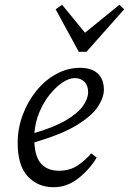

<svg xmlns="http://www.w3.org/2000/svg" viewBox="-20 -771 540 804"><path d="M293 -444Q270 -444 242.5 -426Q215 -408 189 -376Q163 -344 145.5 -302.5Q128 -261 124 -214Q207 -238 256.5 -267.5Q306 -297 327.5 -327.5Q349 -358 349 -385Q349 -413 333.5 -428.5Q318 -444 293 -444ZM205 13Q139 13 96.5 -32Q54 -77 54 -173Q54 -233 75 -289.5Q96 -346 132 -390.5Q168 -435 215.5 -461Q263 -487 315 -487Q364 -487 389.5 -463Q415 -439 415 -395Q415 -363 390 -324.5Q365 -286 301.5 -247Q238 -208 124 -175Q127 -111 154 -83.5Q181 -56 227 -56Q274 -56 308 -80Q342 -104 362 -129L385 -111Q354 -60 307 -23.5Q260 13 205 13ZM240 -751 336 -634 480 -751 500 -732 342 -554H310L213 -732Z"/></svg>

Font: Source Serif Pro
Style: Italic
Weight: 400
Italic angle: -12°
Designer: Frank Grießhammer
Foundry: Adobe Systems Incorporated
Version: Version 3.001;hotconv 1.0.111;makeotfexe 2.5.65597